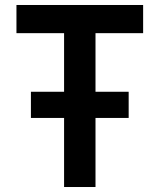

<svg xmlns="http://www.w3.org/2000/svg" viewBox="-20 -750 640 770"><path d="M237 0V-277H104V-382H237V-617H46V-730H554V-617H363V-382H496V-277H363V0Z"/></svg>

Font: Tiny
Style: Bold
Weight: 700
Monospace: yes
Designer: Philipp Nurullin, Konstantin Bulenkov
Foundry: JetBrains
Version: Version 2.251; ttfautohint (v1.8.4.7-5d5b)